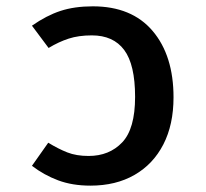

<svg xmlns="http://www.w3.org/2000/svg" viewBox="-20 -576 655 610"><path d="M267.2 13.8Q209.7 13.8 164.6 -3.1Q119.5 -20 81.5 -49.2L133.3 -122.6Q165.1 -103.1 193.8 -91.8Q222.6 -80.5 261.5 -80.5Q327.2 -80.5 368.2 -123.6Q409.2 -166.7 409.2 -268.2Q409.2 -370.8 374.6 -417.2Q340 -463.6 271.8 -463.6Q229.7 -463.6 198.2 -453.3Q166.7 -443.1 134.4 -423.6L81.5 -494.4Q127.7 -526.7 172.1 -541.3Q216.4 -555.9 274.9 -555.9Q398.5 -555.9 464.9 -477.7Q531.3 -399.5 531.3 -266.7Q531.3 -180 499 -117.2Q466.7 -54.4 407.4 -20.3Q348.2 13.8 267.2 13.8Z"/></svg>

Font: Fira Code Medium
Style: Regular
Weight: 500
Designer: Carrois Corporate, Edenspiekermann AG, Nikita Prokopov
Foundry: Carrois Corporate, Edenspiekermann AG, Nikita Prokopov
Version: Version 6.002